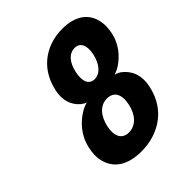

<svg xmlns="http://www.w3.org/2000/svg" viewBox="-202 -847 983 983"><g transform="rotate(-45 289.5 -355.5)"><path d="M196 -351C141 -320 93 -268 77 -195C70 -161 68 -131 75 -106C92 -32 153 10 253 10C285 10 315 6 344 -3C425 -28 494 -88 517 -195C533 -269 508 -319 466 -351C455 -359 434 -367 423 -367L422 -363C433 -363 459 -374 473 -383C519 -413 559 -459 573 -522C580 -554 581 -582 576 -607C562 -679 505 -721 411 -721C381 -721 352 -717 325 -708C249 -683 186 -624 164 -522C150 -459 169 -413 203 -383C213 -374 232 -363 244 -363L245 -367C233 -367 211 -359 196 -351ZM277 -104C228 -104 208 -143 221 -205C235 -268 271 -307 320 -307C370 -307 391 -268 377 -205C364 -143 326 -104 277 -104ZM346 -421C305 -421 291 -460 303 -515C315 -571 344 -607 386 -607C427 -607 442 -570 430 -515C418 -460 387 -421 346 -421Z"/></g></svg>

Font: Asimov
Style: EdgeExtremeIt
Weight: 500
Designer: Google
Version: Version 2.000980: 2014